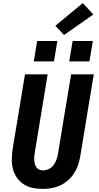

<svg xmlns="http://www.w3.org/2000/svg" viewBox="-20 -1217 640 1245"><path d="M258 8Q224 8 192 1.5Q160 -5 134 -22Q108 -39 90 -64.5Q72 -90 64 -120.5Q56 -151 56.5 -184.5Q57 -218 62 -251L142 -735H289L206 -231Q204 -218 202.5 -205Q201 -192 202 -179Q203 -166 206 -154Q209 -142 216 -132Q223 -122 234.5 -117Q246 -112 260 -112Q278 -112 297 -121.5Q316 -131 328 -147.5Q340 -164 346.5 -182.5Q353 -201 356 -220L441 -735H588L500 -201Q495 -173 485.5 -145Q476 -117 459.5 -92Q443 -67 420 -47Q397 -27 370 -14.5Q343 -2 314.5 3Q286 8 258 8ZM429 -819 451 -951H582L560 -819ZM199 -819 221 -951H352L330 -819ZM395 -990 339 -1050 517 -1197 585 -1123Z"/></svg>

Font: Iosevka SS04 Hv Ex Obl
Style: Regular
Weight: 900
Width: 7
Italic angle: -9°
Monospace: yes
Designer: Belleve Invis
Foundry: Belleve Invis
Version: Version 19.0.0; ttfautohint (v1.8.4)